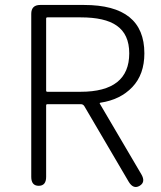

<svg xmlns="http://www.w3.org/2000/svg" viewBox="-20 -749 648 774"><path d="M136 0Q106 0 106 -36V-693Q106 -729 142 -729H319Q562 -729 562 -534Q562 -449 513.5 -398Q465 -347 385 -335Q380 -334 383 -330L550 -46Q568 -15 543 0Q518 15 499 -16L320 -321Q315 -329 306 -329H171Q166 -329 166 -324V-36Q166 0 136 0ZM166 -384Q166 -379 171 -379H305Q501 -379 501 -534Q501 -611 450 -646Q403 -679 305 -679H171Q166 -679 166 -674Z"/></svg>

Font: Resource Han Rounded JP Light
Style: Regular
Weight: 300
Designer: Cyano Hao (round all glyphs); Ryoko NISHIZUKA 西塚涼子 (kana, bopomofo & ideographs); Paul D. Hunt (Latin, Greek & Cyrillic)
Foundry: Cyano Hao
Version: 0.990